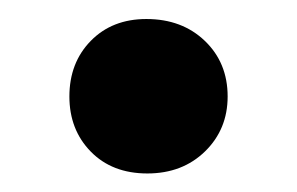

<svg xmlns="http://www.w3.org/2000/svg" viewBox="-20 -172 312 202"><path d="M135 10.5Q98 10.5 75.5 -12.5Q53 -35.5 53 -70.5Q53 -106 75.5 -129Q98 -152 134 -152Q171.5 -152 195.5 -129Q219.5 -106 219.5 -70.5Q219.5 -36 195.8 -12.8Q172 10.5 135 10.5Z"/></svg>

Font: Libre Caslon Text SemiBold
Style: Regular
Weight: 600
Designer: Pablo Impallari, Rodrigo Fuenzalida, Katja Schimmel
Foundry: Pablo Impallari, Rodrigo Fuenzalida
Version: Version 2.000